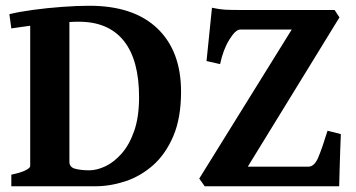

<svg xmlns="http://www.w3.org/2000/svg" viewBox="-20 -650 1244 670"><path d="M19.5 0V-40.5Q52.7 -47.4 69.1 -55.7Q85.4 -64 85.4 -70.3V-560.1Q66.4 -557.6 49.6 -555.2Q32.7 -552.7 19.5 -550.8L12.7 -600.6Q46.4 -608.9 95.2 -615.5Q144 -622.1 196.3 -626Q248.5 -629.9 292 -629.9Q446.3 -629.9 529.1 -550.8Q611.8 -471.7 611.8 -330.1Q611.8 -238.8 585 -175.5Q558.1 -112.3 514.2 -73.5Q470.2 -34.7 417.2 -17.3Q364.3 0 312 0H268.6Q211.4 0 159.2 0Q106.9 0 40 0ZM291.5 -55.7Q317.9 -55.7 347.9 -69.8Q377.9 -84 404.8 -114.5Q431.6 -145 448.5 -193.6Q465.3 -242.2 465.3 -311Q465.3 -440.9 411.9 -507.6Q358.4 -574.2 255.4 -574.2Q247.6 -574.2 239.3 -574Q231 -573.7 222.2 -573.2V-85Q222.2 -66.4 242.7 -61Q263.2 -55.7 291.5 -55.7ZM1169.4 -182.1Q1168.5 -161.1 1167.2 -125.2Q1166 -89.4 1165 -54.2Q1164.1 -19 1163.6 0H694.3L675.3 -26.9L998 -546.9H817.9Q802.2 -546.9 780.5 -512Q758.8 -477.1 748 -426.3L700.7 -437L719.7 -623Q746.6 -617.2 765.4 -616.2Q784.2 -615.2 812.5 -615.2H1147.5L1164.6 -589.4L844.7 -68.4H1056.2Q1077.1 -68.4 1090.8 -101.1Q1104.5 -133.8 1123 -193.8Z"/></svg>

Font: Gentium Book Plus
Style: Bold
Weight: 700
Designer: Victor Gaultney, Annie Olsen, Iska Routamaa, Becca Hirsbrunner
Foundry: SIL International
Version: Version 6.101